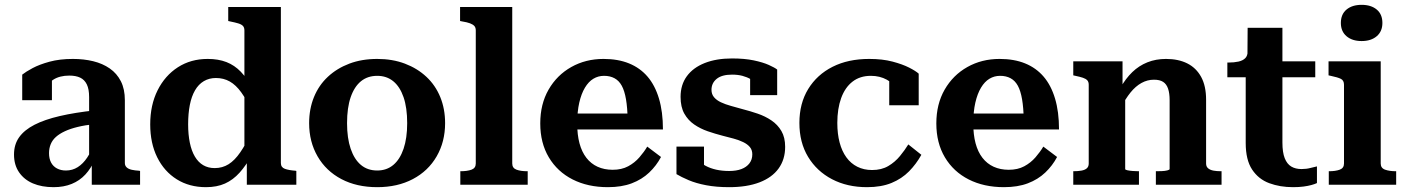

<svg xmlns="http://www.w3.org/2000/svg" viewBox="-20 -765 5819 795"><path d="M373 -308 372 -251Q333 -247 302 -239.5Q271 -232 248.5 -221.5Q226 -211 211.5 -198Q197 -185 190 -168Q183 -151 183 -131Q183 -108 191.5 -92Q200 -76 216 -67.5Q232 -59 253 -59Q280 -59 302 -73Q324 -87 341 -112.5Q358 -138 371 -173L372 -103Q357 -68 333.5 -42.5Q310 -17 277 -3.5Q244 10 202 10Q153 10 116.5 -5.5Q80 -21 59 -51.5Q38 -82 38 -125Q38 -167 59.5 -197Q81 -227 123 -248.5Q165 -270 227.5 -284.5Q290 -299 373 -308ZM360 0V-101H349V-363Q349 -396 339.5 -415.5Q330 -435 312 -443.5Q294 -452 267 -452Q227 -452 200.5 -435Q174 -418 159 -394Q153 -404 153 -413.5Q153 -423 158.5 -431.5Q164 -440 173.5 -446Q183 -452 195 -455V-350H72V-456Q87 -468 115 -483Q143 -498 185 -509.5Q227 -521 282 -521Q327 -521 366 -511.5Q405 -502 434.5 -481.5Q464 -461 480.5 -428.5Q497 -396 497 -350V-90Q497 -79 504.5 -72Q512 -65 525.5 -62Q539 -59 557 -58L560 -57V0Z M1143 -90Q1143 -72 1159.5 -66Q1176 -60 1204 -58L1207 -57V0H1002V-116L992 -112V-639Q992 -651 986 -657.5Q980 -664 967 -668Q954 -672 934 -676L925 -678V-736H1143ZM840 -521Q884 -521 917.5 -508Q951 -495 977 -468Q1003 -441 1024 -400L1022 -305Q1001 -352 979 -382.5Q957 -413 931.5 -427.5Q906 -442 874 -442Q846 -442 824 -429Q802 -416 787.5 -391Q773 -366 766 -330.5Q759 -295 759 -250Q759 -208 766 -174Q773 -140 787 -116.5Q801 -93 821.5 -81Q842 -69 869 -69Q901 -69 926.5 -85Q952 -101 975 -134.5Q998 -168 1022 -218L1024 -125Q999 -80 972 -50Q945 -20 911.5 -5Q878 10 833 10Q764 10 712 -22.5Q660 -55 631 -113.5Q602 -172 602 -250Q602 -330 632.5 -391Q663 -452 716.5 -486.5Q770 -521 840 -521Z M1823 -255Q1823 -178 1788 -117.5Q1753 -57 1689.5 -23.5Q1626 10 1542 10Q1457 10 1393.5 -23.5Q1330 -57 1295 -117.5Q1260 -178 1260 -255Q1260 -314 1280 -363Q1300 -412 1337.5 -447Q1375 -482 1426.5 -501.5Q1478 -521 1542 -521Q1605 -521 1656.5 -501.5Q1708 -482 1745.5 -447Q1783 -412 1803 -363Q1823 -314 1823 -255ZM1417 -255Q1417 -193 1432 -149Q1447 -105 1474.5 -82Q1502 -59 1542 -59Q1581 -59 1608.5 -82Q1636 -105 1651 -149Q1666 -193 1666 -255Q1666 -319 1651 -362.5Q1636 -406 1608.5 -428.5Q1581 -451 1542 -451Q1502 -451 1474.5 -428.5Q1447 -406 1432 -362.5Q1417 -319 1417 -255Z M2101 -736V-88Q2101 -69 2118.5 -62.5Q2136 -56 2163 -56H2165V0H1886V-56H1887Q1915 -56 1932.5 -62.5Q1950 -69 1950 -88V-639Q1950 -651 1944 -657.5Q1938 -664 1926 -668.5Q1914 -673 1895 -676L1885 -678V-736Z M2370 -253Q2370 -207 2379.5 -171.5Q2389 -136 2408 -111.5Q2427 -87 2454.5 -74.5Q2482 -62 2517 -62Q2554 -62 2581 -76.5Q2608 -91 2627.5 -113.5Q2647 -136 2660 -158L2717 -115Q2698 -79 2668 -50.5Q2638 -22 2596 -6Q2554 10 2497 10Q2414 10 2351 -22Q2288 -54 2252.5 -113.5Q2217 -173 2217 -254Q2217 -334 2251.5 -394Q2286 -454 2345.5 -487.5Q2405 -521 2479 -521Q2539 -521 2584.5 -502.5Q2630 -484 2661 -448Q2692 -412 2708.5 -357Q2725 -302 2725 -229H2349V-295H2604L2579 -268Q2578 -319 2572 -354Q2566 -389 2554.5 -410Q2543 -431 2524.5 -441Q2506 -451 2481 -451Q2457 -451 2437 -439Q2417 -427 2402 -402Q2387 -377 2378.5 -340Q2370 -303 2370 -253Z M3095 -126Q3095 -144 3085 -156Q3075 -168 3057.5 -176.5Q3040 -185 3018 -191Q2996 -197 2972 -203Q2941 -211 2910.5 -221.5Q2880 -232 2854.5 -249.5Q2829 -267 2813.5 -294.5Q2798 -322 2798 -364Q2798 -414 2824 -449.5Q2850 -485 2898 -504Q2946 -523 3011 -523Q3063 -523 3101 -515Q3139 -507 3163.5 -496Q3188 -485 3198 -477V-371H3086V-461Q3100 -462 3108 -457.5Q3116 -453 3118.5 -446Q3121 -439 3119.5 -430.5Q3118 -422 3115 -414Q3104 -428 3088.5 -437Q3073 -446 3054 -451Q3035 -456 3011 -456Q2969 -456 2947.5 -438.5Q2926 -421 2926 -393Q2926 -375 2936.5 -362.5Q2947 -350 2965 -341.5Q2983 -333 3006.5 -326.5Q3030 -320 3055 -313Q3086 -305 3117 -294.5Q3148 -284 3174 -266.5Q3200 -249 3215.5 -222.5Q3231 -196 3231 -157Q3231 -105 3204 -67.5Q3177 -30 3125 -10Q3073 10 2999 10Q2946 10 2904 2Q2862 -6 2831.5 -19Q2801 -32 2781 -44V-158H2895V-38Q2878 -47 2869 -57Q2860 -67 2857.5 -76.5Q2855 -86 2857.5 -94Q2860 -102 2867 -106Q2882 -89 2901.5 -78.5Q2921 -68 2945.5 -62.5Q2970 -57 2999 -57Q3029 -57 3050 -65Q3071 -73 3083 -88.5Q3095 -104 3095 -126Z M3591 -61Q3630 -61 3658 -77.5Q3686 -94 3706.5 -119Q3727 -144 3741 -167L3795 -124Q3774 -86 3744 -55.5Q3714 -25 3671.5 -7.5Q3629 10 3570 10Q3488 10 3425 -23Q3362 -56 3326 -115.5Q3290 -175 3290 -256Q3290 -337 3326.5 -396.5Q3363 -456 3427.5 -488.5Q3492 -521 3579 -521Q3634 -521 3675.5 -510Q3717 -499 3744.5 -485Q3772 -471 3784 -460V-329H3662V-452Q3675 -450 3683.5 -444.5Q3692 -439 3696 -430.5Q3700 -422 3700 -412.5Q3700 -403 3695 -394Q3681 -419 3652 -435Q3623 -451 3586 -451Q3541 -451 3510 -427Q3479 -403 3463 -359Q3447 -315 3447 -256Q3447 -211 3456.5 -175Q3466 -139 3484.5 -113.5Q3503 -88 3530 -74.5Q3557 -61 3591 -61Z M4010 -253Q4010 -207 4019.5 -171.5Q4029 -136 4048 -111.5Q4067 -87 4094.5 -74.5Q4122 -62 4157 -62Q4194 -62 4221 -76.5Q4248 -91 4267.5 -113.5Q4287 -136 4300 -158L4357 -115Q4338 -79 4308 -50.5Q4278 -22 4236 -6Q4194 10 4137 10Q4054 10 3991 -22Q3928 -54 3892.5 -113.5Q3857 -173 3857 -254Q3857 -334 3891.5 -394Q3926 -454 3985.5 -487.5Q4045 -521 4119 -521Q4179 -521 4224.5 -502.5Q4270 -484 4301 -448Q4332 -412 4348.5 -357Q4365 -302 4365 -229H3989V-295H4244L4219 -268Q4218 -319 4212 -354Q4206 -389 4194.5 -410Q4183 -431 4164.5 -441Q4146 -451 4121 -451Q4097 -451 4077 -439Q4057 -427 4042 -402Q4027 -377 4018.5 -340Q4010 -303 4010 -253Z M4424 0V-56H4425Q4443 -56 4457.5 -58.5Q4472 -61 4480 -68Q4488 -75 4488 -88V-414Q4488 -426 4482 -432.5Q4476 -439 4464 -443Q4452 -447 4433 -451L4424 -453V-511H4628V-402L4639 -398V-65Q4639 -62 4648 -60Q4657 -58 4670 -57Q4683 -56 4693 -56H4696V0ZM5038 0H4766V-56H4768Q4778 -56 4791 -56.5Q4804 -57 4813.5 -59.5Q4823 -62 4823 -65V-350Q4823 -379 4816.5 -398Q4810 -417 4796 -426Q4782 -435 4758 -435Q4731 -435 4706.5 -421.5Q4682 -408 4661 -382Q4640 -356 4620 -317L4619 -401Q4641 -440 4668.5 -466.5Q4696 -493 4731 -507Q4766 -521 4808 -521Q4859 -521 4896 -502.5Q4933 -484 4953.5 -446.5Q4974 -409 4974 -352V-88Q4974 -75 4982.5 -68Q4991 -61 5004.5 -58.5Q5018 -56 5036 -56H5038Z M5062 -445V-506H5066Q5090 -506 5108 -510Q5126 -514 5136 -524Q5146 -534 5146 -552L5235 -511H5426V-445ZM5290 -175Q5290 -134 5299.5 -110Q5309 -86 5326.5 -75.5Q5344 -65 5369 -65Q5389 -65 5406 -69.5Q5423 -74 5433 -76V-7Q5425 -3 5410.5 1Q5396 5 5377 7.5Q5358 10 5334 10Q5280 10 5235.5 -6.5Q5191 -23 5164.5 -63Q5138 -103 5138 -173V-493L5145 -501L5146 -650H5290Z M5618 -595Q5579 -595 5555.5 -615Q5532 -635 5532 -670Q5532 -706 5555.5 -725.5Q5579 -745 5618 -745Q5657 -745 5680.5 -725.5Q5704 -706 5704 -670Q5704 -635 5680.5 -615Q5657 -595 5618 -595ZM5697 -511V-88Q5697 -69 5715 -62.5Q5733 -56 5760 -56H5761V0H5482V-56H5483Q5510 -56 5527.5 -62.5Q5545 -69 5545 -88V-414Q5545 -432 5532 -438.5Q5519 -445 5490 -451L5481 -453V-511Z"/></svg>

Font: Roboto Serif 28pt SemiBold
Style: Regular
Weight: 600
Designer: Greg Gazdowicz
Foundry: Commercial Type
Version: Version 1.008